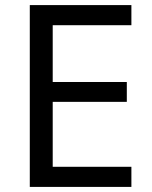

<svg xmlns="http://www.w3.org/2000/svg" viewBox="-20 -734 596 754"><path d="M496 0H97V-714H496V-635H187V-412H478V-334H187V-79H496Z"/></svg>

Font: Noto Sans Khmer UI
Style: Regular
Weight: 400
Designer: Danh Hong and the Monotype Design Team
Foundry: Monotype Imaging Inc.
Version: Version 2.002